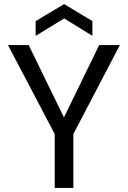

<svg xmlns="http://www.w3.org/2000/svg" viewBox="-20 -917 624 937"><path d="M464 -697C464 -697 292 -344 292 -344C292 -344 120 -697 120 -697C120 -697 19 -697 19 -697C19 -697 247 -263 247 -263C247 -263 247 0 247 0C247 0 338 0 338 0C338 0 338 -263 338 -263C338 -263 565 -697 565 -697C565 -697 464 -697 464 -697ZM431 -742C431 -742 431 -814 431 -814C431 -814 293 -897 293 -897C293 -897 154 -814 154 -814C154 -814 154 -742 154 -742C154 -742 293 -827 293 -827C293 -827 431 -742 431 -742Z"/></svg>

Font: Girnar Poppins
Style: Regular
Weight: 500
Designer: Ninad Kale (Devanagari), Jonny Pinhorn (Latin)
Foundry: Indian Type Foundry
Version: ""